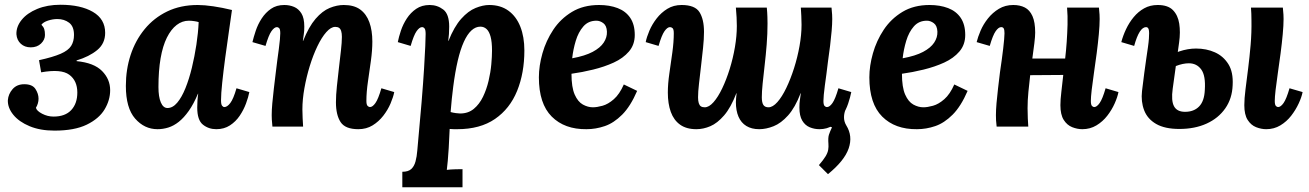

<svg xmlns="http://www.w3.org/2000/svg" viewBox="-20 -532 5501 807"><path d="M209 17Q149 17 104.5 -1.5Q60 -20 36 -49.5Q12 -79 13 -111Q15 -137 33 -157.5Q51 -178 82 -178Q116 -178 129 -158Q142 -138 142 -117Q142 -107 139 -97Q136 -87 131 -79Q134 -66 157 -54Q180 -42 205 -42Q254 -42 279.5 -69.5Q305 -97 305 -143Q305 -193 271 -218Q237 -243 153 -228L144 -279Q203 -292 235 -306Q267 -320 279 -339Q291 -358 291 -385Q291 -421 270.5 -436.5Q250 -452 221 -452Q202 -452 182 -445.5Q162 -439 154 -428Q163 -419 166 -409.5Q169 -400 169 -385Q169 -365 152.5 -349Q136 -333 109 -333Q84 -333 67.5 -348Q51 -363 49 -388Q48 -420 71 -448.5Q94 -477 136.5 -494.5Q179 -512 234 -512Q319 -512 370.5 -482Q422 -452 422 -394Q422 -349 388.5 -321.5Q355 -294 302 -278V-275Q375 -268 409 -233.5Q443 -199 443 -153Q443 -111 419.5 -72Q396 -33 344.5 -8Q293 17 209 17Z M811 -511Q839 -511 876.5 -505.5Q914 -500 955 -490Q950 -453 942 -399Q934 -345 926.5 -288.5Q919 -232 914 -184.5Q909 -137 909 -111Q909 -93 913.5 -87.5Q918 -82 923 -82Q935 -82 948 -99Q961 -116 974 -161L1028 -145Q1024 -124 1014 -97Q1004 -70 987.5 -45.5Q971 -21 946.5 -5Q922 11 889 11Q857 11 833 -8Q809 -27 809 -80Q809 -93 810 -109Q811 -125 813 -138H812Q794 -95 773.5 -66Q753 -37 731.5 -20Q710 -3 687.5 4Q665 11 642 11Q587 11 548 -33.5Q509 -78 509 -171Q509 -240 529 -301Q549 -362 588 -409.5Q627 -457 683 -484Q739 -511 811 -511ZM774 -445Q746 -445 722.5 -427Q699 -409 681.5 -374Q664 -339 655 -287Q646 -235 646 -166Q646 -125 656 -101.5Q666 -78 684 -78Q706 -78 725 -100.5Q744 -123 759.5 -161.5Q775 -200 786.5 -247.5Q798 -295 805.5 -344.5Q813 -394 815 -439Q810 -441 797.5 -443Q785 -445 774 -445Z M1486 11Q1431 11 1411.5 -19Q1392 -49 1392 -102Q1392 -132 1396 -169.5Q1400 -207 1404.5 -246Q1409 -285 1413 -319.5Q1417 -354 1417 -377Q1417 -392 1414 -401.5Q1411 -411 1405 -415Q1399 -419 1389 -419Q1371 -419 1351.5 -397Q1332 -375 1314 -337.5Q1296 -300 1282 -254.5Q1268 -209 1259.5 -161.5Q1251 -114 1251 -72Q1251 -59 1252 -35.5Q1253 -12 1254 0H1125Q1123 -21 1122.5 -29.5Q1122 -38 1122 -48Q1122 -69 1124.5 -97.5Q1127 -126 1131 -159.5Q1135 -193 1139 -226Q1142 -253 1145.5 -278.5Q1149 -304 1152 -326.5Q1155 -349 1156.5 -366Q1158 -383 1158 -392Q1158 -409 1153.5 -413.5Q1149 -418 1144 -418Q1133 -418 1121 -401Q1109 -384 1096 -339L1041 -355Q1046 -376 1055 -403Q1064 -430 1080 -454.5Q1096 -479 1119 -495Q1142 -511 1175 -511Q1197 -511 1216 -503Q1235 -495 1247 -475.5Q1259 -456 1259 -420Q1259 -401 1257 -389Q1255 -377 1253 -360H1254Q1278 -420 1306.5 -453Q1335 -486 1365.5 -498.5Q1396 -511 1425 -511Q1468 -511 1494 -492Q1520 -473 1532.5 -438.5Q1545 -404 1545 -357Q1545 -321 1539 -277Q1533 -233 1526.5 -189Q1520 -145 1520 -108Q1520 -92 1525 -87Q1530 -82 1535 -82Q1546 -82 1558 -99Q1570 -116 1583 -161L1637 -145Q1633 -124 1621.5 -97Q1610 -70 1591 -45.5Q1572 -21 1546 -5Q1520 11 1486 11Z M1671 255V190Q1696 190 1708.5 178.5Q1721 167 1726.5 146.5Q1732 126 1734 100Q1745 -17 1752 -102.5Q1759 -188 1762.5 -246Q1766 -304 1767.5 -338.5Q1769 -373 1769 -389Q1769 -407 1764.5 -412.5Q1760 -418 1754 -418Q1743 -418 1731 -401Q1719 -384 1706 -339L1652 -355Q1656 -376 1665 -403Q1674 -430 1690 -454.5Q1706 -479 1729.5 -495Q1753 -511 1786 -511Q1818 -511 1843 -492Q1868 -473 1868 -420Q1868 -401 1867 -389Q1866 -377 1864 -360H1865Q1889 -420 1918.5 -453Q1948 -486 1979 -498.5Q2010 -511 2036 -511Q2084 -511 2117 -487Q2150 -463 2167 -420Q2184 -377 2184 -320Q2184 -225 2153.5 -150Q2123 -75 2060.5 -32Q1998 11 1902 11Q1897 11 1887.5 11Q1878 11 1870 10Q1868 58 1866 90.5Q1864 123 1862 144.5Q1860 166 1858 182Q1874 180 1894 179.5Q1914 179 1924 179V255ZM1914 -55Q1948 -55 1971.5 -74.5Q1995 -94 2010 -125Q2025 -156 2033.5 -192Q2042 -228 2045 -261.5Q2048 -295 2048 -319Q2048 -356 2042 -378Q2036 -400 2025 -410Q2014 -420 1999 -420Q1979 -420 1961.5 -404Q1944 -388 1929.5 -356Q1915 -324 1904 -277Q1893 -230 1885 -168Q1882 -143 1879 -116.5Q1876 -90 1874 -61Q1885 -58 1896.5 -56.5Q1908 -55 1914 -55Z M2498 -511Q2542 -511 2576 -498Q2610 -485 2629 -457Q2648 -429 2648 -385Q2648 -344 2623.5 -315.5Q2599 -287 2559.5 -269Q2520 -251 2473 -239.5Q2426 -228 2382 -222Q2382 -165 2395.5 -134.5Q2409 -104 2430 -92.5Q2451 -81 2472 -81Q2489 -81 2512.5 -87.5Q2536 -94 2560 -115Q2584 -136 2602 -177L2658 -150Q2630 -85 2595 -50Q2560 -15 2522 -2Q2484 11 2445 11Q2353 12 2299 -42Q2245 -96 2245 -207Q2245 -255 2260 -308Q2275 -361 2305.5 -407Q2336 -453 2384 -482Q2432 -511 2498 -511ZM2487 -445Q2453 -445 2432 -421Q2411 -397 2400 -360.5Q2389 -324 2385 -287Q2439 -297 2471 -314Q2503 -331 2517.5 -353Q2532 -375 2531 -399Q2530 -424 2516 -434.5Q2502 -445 2487 -445Z M3460 200 3422 162Q3441 140 3450 125Q3459 110 3461 97.5Q3463 85 3462 73Q3460 47 3464 34.5Q3468 22 3477 3L3467 0V-69L3512 -151L3552 -136L3533 -69Q3527 -53 3527.5 -36.5Q3528 -20 3537 -5Q3565 40 3547 92Q3529 144 3460 200ZM2907 11Q2865 11 2838.5 -8Q2812 -27 2799.5 -61.5Q2787 -96 2787 -143Q2787 -180 2793.5 -224Q2800 -268 2806 -312Q2812 -356 2812 -392Q2812 -409 2807 -413.5Q2802 -418 2796 -418Q2785 -418 2773 -401Q2761 -384 2748 -339L2694 -355Q2698 -376 2709.5 -403Q2721 -430 2740 -454.5Q2759 -479 2785 -495Q2811 -511 2845 -511Q2901 -511 2920 -481Q2939 -451 2939 -398Q2939 -368 2935 -330.5Q2931 -293 2926.5 -254Q2922 -215 2918 -180.5Q2914 -146 2914 -123Q2914 -108 2917 -98.5Q2920 -89 2926 -85Q2932 -81 2942 -81Q2960 -81 2979 -102.5Q2998 -124 3015.5 -160.5Q3033 -197 3047 -242Q3061 -287 3069 -334Q3077 -381 3077 -423Q3077 -437 3076 -459Q3075 -481 3073 -500H3203Q3205 -479 3205.5 -460.5Q3206 -442 3206 -433Q3206 -390 3202.5 -345.5Q3199 -301 3194 -258.5Q3189 -216 3185.5 -181Q3182 -146 3182 -123Q3182 -101 3188.5 -91Q3195 -81 3210 -81Q3228 -81 3247.5 -103Q3267 -125 3285 -162.5Q3303 -200 3317.5 -245.5Q3332 -291 3340.5 -338.5Q3349 -386 3349 -428Q3349 -442 3348 -465Q3347 -488 3346 -500H3475Q3477 -479 3477.5 -470.5Q3478 -462 3478 -452Q3478 -431 3475.5 -402Q3473 -373 3469 -340Q3465 -307 3460 -273Q3457 -246 3453.5 -220.5Q3450 -195 3447 -173Q3444 -151 3442.5 -134Q3441 -117 3441 -108Q3441 -92 3445.5 -87Q3450 -82 3456 -82Q3467 -82 3479 -99Q3491 -116 3504 -161L3558 -145Q3554 -124 3545 -97Q3536 -70 3520 -45.5Q3504 -21 3480.5 -5Q3457 11 3424 11Q3403 11 3383.5 3Q3364 -5 3352 -25Q3340 -45 3340 -80Q3340 -100 3342 -111.5Q3344 -123 3346 -140H3345Q3322 -80 3292.5 -47Q3263 -14 3231.5 -1.5Q3200 11 3171 11Q3139 11 3117 -2.5Q3095 -16 3084 -41.5Q3073 -67 3073 -103Q3073 -111 3074 -120.5Q3075 -130 3076 -140H3075Q3052 -80 3023.5 -47Q2995 -14 2965.5 -1.5Q2936 11 2907 11Z M3887 -511Q3931 -511 3965 -498Q3999 -485 4018 -457Q4037 -429 4037 -385Q4037 -344 4012.5 -315.5Q3988 -287 3948.5 -269Q3909 -251 3862 -239.5Q3815 -228 3771 -222Q3771 -165 3784.5 -134.5Q3798 -104 3819 -92.5Q3840 -81 3861 -81Q3878 -81 3901.5 -87.5Q3925 -94 3949 -115Q3973 -136 3991 -177L4047 -150Q4019 -85 3984 -50Q3949 -15 3911 -2Q3873 11 3834 11Q3742 12 3688 -42Q3634 -96 3634 -207Q3634 -255 3649 -308Q3664 -361 3694.5 -407Q3725 -453 3773 -482Q3821 -511 3887 -511ZM3876 -445Q3842 -445 3821 -421Q3800 -397 3789 -360.5Q3778 -324 3774 -287Q3828 -297 3860 -314Q3892 -331 3906.5 -353Q3921 -375 3920 -399Q3919 -424 3905 -434.5Q3891 -445 3876 -445Z M4529 11Q4508 11 4486.5 2.5Q4465 -6 4451 -28Q4437 -50 4437 -90Q4437 -113 4441 -146Q4445 -179 4449 -217L4310 -216Q4306 -182 4302.5 -146Q4299 -110 4299 -77Q4299 -55 4300 -34Q4301 -13 4302 0H4169Q4167 -15 4166.5 -26.5Q4166 -38 4166 -48Q4166 -69 4168.5 -98.5Q4171 -128 4175 -161.5Q4179 -195 4183 -228Q4187 -255 4190.5 -280.5Q4194 -306 4196.5 -327.5Q4199 -349 4200.5 -366Q4202 -383 4202 -392Q4202 -406 4199 -412Q4196 -418 4188 -418Q4177 -418 4165 -401Q4153 -384 4140 -339L4085 -355Q4090 -376 4101.5 -403Q4113 -430 4132.5 -454.5Q4152 -479 4178.5 -495Q4205 -511 4239 -511Q4267 -511 4287.5 -500.5Q4308 -490 4319.5 -464.5Q4331 -439 4331 -395Q4331 -379 4327.5 -350Q4324 -321 4319 -286H4457Q4461 -320 4463.5 -356Q4466 -392 4467 -428.5Q4468 -465 4465 -500H4599Q4601 -479 4601.5 -470.5Q4602 -462 4602 -452Q4602 -426 4598.5 -388Q4595 -350 4589.5 -308Q4584 -266 4578 -225.5Q4572 -185 4568.5 -154Q4565 -123 4565 -108Q4565 -92 4569.5 -87Q4574 -82 4579 -82Q4590 -82 4602 -99Q4614 -116 4627 -161L4681 -145Q4677 -124 4665 -97Q4653 -70 4634 -45.5Q4615 -21 4588.5 -5Q4562 11 4529 11Z M5302 11Q5281 11 5259.5 2.5Q5238 -6 5224 -28Q5210 -50 5210 -90Q5210 -117 5215 -156.5Q5220 -196 5226 -243.5Q5232 -291 5236.5 -343Q5241 -395 5240 -448Q5240 -461 5239.5 -474Q5239 -487 5238 -500H5372Q5374 -479 5374.5 -470.5Q5375 -462 5375 -452Q5375 -426 5371.5 -388Q5368 -350 5362.5 -308Q5357 -266 5351 -225.5Q5345 -185 5341.5 -154Q5338 -123 5338 -108Q5338 -92 5342.5 -87Q5347 -82 5352 -82Q5363 -82 5375 -99Q5387 -116 5400 -161L5455 -145Q5451 -124 5438.5 -97Q5426 -70 5407 -45.5Q5388 -21 5361.5 -5Q5335 11 5302 11ZM4937 10Q4876 10 4839.5 -11Q4803 -32 4789 -68.5Q4775 -105 4780 -149Q4785 -191 4789.5 -225Q4794 -259 4798 -286Q4802 -313 4805 -334Q4808 -355 4809 -370Q4811 -396 4808.5 -407Q4806 -418 4797 -418Q4783 -418 4770.5 -398.5Q4758 -379 4747 -339L4693 -355Q4700 -382 4713 -409.5Q4726 -437 4745 -460Q4764 -483 4789 -497Q4814 -511 4846 -511Q4889 -511 4910 -489.5Q4931 -468 4936.5 -432.5Q4942 -397 4936 -354L4909 -159Q4902 -109 4914.5 -85.5Q4927 -62 4961 -62Q4998 -62 5020 -84.5Q5042 -107 5044 -154Q5048 -214 5029 -240Q5010 -266 4977 -266Q4952 -266 4922.5 -254.5Q4893 -243 4860 -223L4868 -281Q4901 -304 4937 -316Q4973 -328 5007 -328Q5051 -328 5086.5 -312Q5122 -296 5143 -262.5Q5164 -229 5161 -174Q5159 -118 5130 -76.5Q5101 -35 5051.5 -12.5Q5002 10 4937 10Z"/></svg>

Font: Lora
Style: Italic
Weight: 400
Italic angle: -3°
Designer: Olga Karpushina, Alexei Vanyashin (Cyrillic)
Foundry: Cyreal
Version: Version 3.008